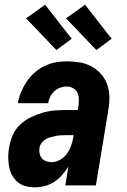

<svg xmlns="http://www.w3.org/2000/svg" viewBox="-20 -789 540 817"><path d="M129 8Q108 8 88.5 3Q69 -2 54.5 -14.5Q40 -27 31 -44.5Q22 -62 18.5 -81.5Q15 -101 15 -121.5Q15 -142 19 -163Q23 -189 34 -214Q45 -239 65.5 -258.5Q86 -278 111 -290Q136 -302 162 -309.5Q188 -317 214.5 -319Q241 -321 266 -321H311L314 -339Q316 -353 315.5 -368Q315 -383 309 -395Q303 -407 290.5 -414Q278 -421 264 -421Q250 -421 236 -416Q222 -411 211 -400.5Q200 -390 193.5 -377Q187 -364 185 -350H56Q60 -374 69.5 -397Q79 -420 93 -441Q107 -462 126.5 -479.5Q146 -497 169 -508Q192 -519 216 -523.5Q240 -528 264 -528Q292 -528 319 -523.5Q346 -519 369 -506.5Q392 -494 409.5 -474.5Q427 -455 436 -430Q445 -405 445.5 -377Q446 -349 441 -321L388 0H258L271 -80Q259 -61 244 -44Q229 -27 210.5 -15Q192 -3 171 2.5Q150 8 129 8ZM200 -99Q218 -99 235.5 -109Q253 -119 264.5 -134.5Q276 -150 282.5 -168.5Q289 -187 292 -205L293 -214H266Q255 -214 243.5 -213.5Q232 -213 220.5 -211Q209 -209 197.5 -206Q186 -203 175.5 -197Q165 -191 157.5 -181.5Q150 -172 148 -160Q146 -148 148.5 -136Q151 -124 158 -115.5Q165 -107 176.5 -103Q188 -99 200 -99ZM390 -576 261 -711 342 -769 455 -624ZM220 -576 91 -711 172 -769 285 -624Z"/></svg>

Font: Iosevka SS04 Heavy Oblique
Style: Regular
Weight: 900
Italic angle: -9°
Monospace: yes
Designer: Belleve Invis
Foundry: Belleve Invis
Version: Version 19.0.0; ttfautohint (v1.8.4)